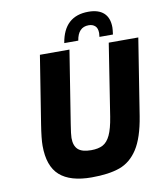

<svg xmlns="http://www.w3.org/2000/svg" viewBox="-99 -1019 951 1107"><g transform="rotate(-10 376.0 -466.0)"><path d="M100 -223Q100 -264 113 -346L176 -742H349L282 -320Q272 -258 272 -238Q272 -192 295.5 -170.5Q319 -149 372 -149Q414 -149 440.5 -163Q467 -177 484.5 -214Q502 -251 513 -320L579 -742H752L681 -294Q661 -170 619 -105Q577 -40 513 -17Q449 6 348 6Q223 6 161.5 -48.5Q100 -103 100 -223ZM494 -938Q553 -938 584 -909.5Q615 -881 615 -825Q615 -814 611 -784H532Q534 -800 534 -806Q534 -835 519.5 -848Q505 -861 482 -861Q420 -861 408 -784H326Q351 -938 494 -938Z"/></g></svg>

Font: Exo ExtraBold
Style: Italic
Weight: 800
Italic angle: -9°
Designer: Natanael Gama
Foundry: Natanael Gama
Version: Version 1.500; ttfautohint (v1.6)